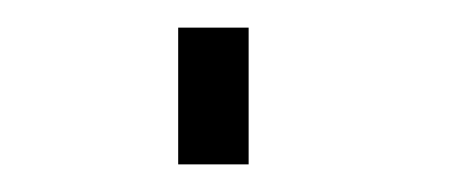

<svg xmlns="http://www.w3.org/2000/svg" viewBox="-20 -418 325 139"><path d="M109 -398H160V-299H109Z"/></svg>

Font: Hanken Grotesk ExtraLight
Style: Regular
Weight: 200
Designer: Alfredo Marco Pradil
Foundry: Hanken Design Co.
Version: Version 3.014